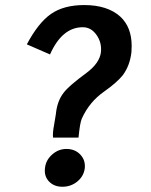

<svg xmlns="http://www.w3.org/2000/svg" viewBox="-20 -711 586 744"><path d="M154.3 -59.6Q157.2 -89.8 181.6 -111.8Q206.1 -133.8 237.3 -133.8Q270.5 -133.8 291 -112.3Q311.5 -90.8 308.6 -59.6Q304.7 -28.3 279.8 -7.8Q254.9 12.7 221.7 12.7Q189.5 12.7 169.9 -7.8Q150.4 -28.3 154.3 -59.6ZM383.8 -356.4Q326.2 -316.4 296.9 -251Q290 -236.3 284.2 -177.7H185.5Q183.6 -196.3 189.5 -226.6Q192.4 -246.1 196.3 -267.6Q201.2 -319.3 226.6 -351.6Q246.1 -377.9 315.4 -428.7Q366.2 -466.8 371.1 -508.8Q375 -545.9 354 -575.7Q333 -605.5 300.8 -605.5Q220.7 -605.5 173.8 -500L84 -539.1Q127.9 -622.1 177.2 -656.7Q226.6 -691.4 306.6 -691.4Q396.5 -691.4 446.3 -646.5Q490.2 -605.5 490.2 -533.2Q490.2 -521.5 489.3 -508.8Q483.4 -457 456.1 -419.9Q433.6 -391.6 383.8 -356.4Z"/></svg>

Font: Puritan
Style: BoldItalic
Weight: 700
Version: 2.1